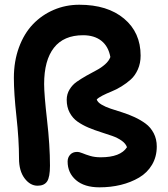

<svg xmlns="http://www.w3.org/2000/svg" viewBox="-20 -780 717 818"><path d="M403.8 18.1Q339.4 18.1 303.7 -12.7Q268.1 -43.5 268.1 -91.8Q268.1 -108.9 278.8 -120.8Q289.6 -132.8 308.1 -132.8Q318.4 -132.8 331.5 -127.2Q344.7 -121.6 364.3 -115.7Q383.8 -109.9 409.2 -109.9Q493.2 -109.9 521 -152.8Q515.6 -168.5 498.3 -180.7Q481 -192.9 458.3 -200.9Q435.5 -209 408.9 -217.3Q382.3 -225.6 356.9 -236.3Q331.5 -247.1 310.5 -261.7Q289.6 -276.4 276.9 -300Q264.2 -323.7 264.2 -355Q264.2 -378.9 276.4 -398.9Q288.6 -418.9 306.9 -431.6Q325.2 -444.3 347.9 -457.3Q370.6 -470.2 390.9 -480.7Q411.1 -491.2 427.7 -505.9Q444.3 -520.5 450.2 -537.1Q441.9 -582.5 411.9 -606.2Q381.8 -629.9 334 -629.9Q251.5 -629.9 209.7 -576.4Q168 -522.9 168 -421.9Q168 -377.9 180.4 -269Q192.9 -160.2 192.9 -74.2Q192.9 -25.4 180.7 -7.1Q168.5 11.2 140.1 11.2Q108.4 11.2 84.7 -20.3Q61 -51.8 61 -105Q61 -185.1 50 -284.2Q39.1 -383.3 39.1 -448.2Q39.1 -519 60.8 -578.1Q82.5 -637.2 120.4 -676.8Q158.2 -716.3 209 -738Q259.8 -759.8 317.9 -759.8Q438 -759.8 508.5 -700.7Q579.1 -641.6 579.1 -543Q579.1 -510.7 567.4 -484.4Q555.7 -458 537.6 -441.7Q519.5 -425.3 497.1 -411.6Q474.6 -397.9 454.3 -389.9Q434.1 -381.8 416.5 -372.8Q398.9 -363.8 392.1 -356Q396 -344.2 412.4 -334.5Q428.7 -324.7 451.4 -317.1Q474.1 -309.6 500.7 -301.3Q527.3 -293 553.2 -281Q579.1 -269 600.3 -253.4Q621.6 -237.8 634.8 -212.6Q647.9 -187.5 647.9 -155.8Q647.9 -112.3 627.7 -78.1Q607.4 -43.9 572.5 -23.4Q537.6 -2.9 494.9 7.6Q452.1 18.1 403.8 18.1Z"/></svg>

Font: Shantell Sans Irregular
Style: Regular
Weight: 600
Designer: Stephen Nixon, Anya Danilova, Shantell Martin
Foundry: Arrow Type
Version: Version 1.006;[9816181b4]